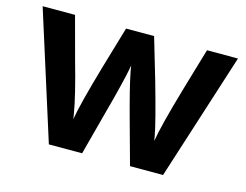

<svg xmlns="http://www.w3.org/2000/svg" viewBox="-86 -700 1108 866"><g transform="rotate(15 468.5 -266.5)"><path d="M13.7 -564.5H165L217.8 -368.2Q262.7 -210.9 275.4 -131.8L279.3 -108.4Q291 -180.7 345.7 -369.1L403.3 -564.5H534.2L591.8 -369.1Q642.6 -190.4 653.3 -130.9L657.2 -107.4Q668 -177.7 723.6 -369.1L781.2 -564.5H925.8L735.4 30.3H581.1L527.3 -165Q486.3 -313.5 472.7 -384.8L468.8 -409.2Q455.1 -333 409.2 -165L357.4 30.3H202.1Z"/></g></svg>

Font: GenEi M Gothic v2 Bold
Style: Regular
Weight: 700
Version: Version 2.0